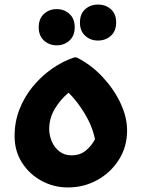

<svg xmlns="http://www.w3.org/2000/svg" viewBox="-20 -812 621 843"><path d="M44 -215Q44 -277 65.5 -332Q87 -387 124 -432Q161 -477 208 -510Q255 -543 306 -560H316Q380 -528 430 -474.5Q480 -421 509 -359.5Q538 -298 538 -239Q538 -168 502.5 -111.5Q467 -55 408 -22Q349 11 278 11Q216 11 162.5 -18Q109 -47 76.5 -98Q44 -149 44 -215ZM196 -245Q196 -218 207.5 -191Q219 -164 241 -147Q263 -130 294 -130Q332 -130 357.5 -151.5Q383 -173 397 -201Q385 -259 351.5 -314Q318 -369 281 -405Q245 -375 220.5 -334Q196 -293 196 -245ZM410 -634Q377 -634 354 -655Q331 -676 331 -713Q331 -751 354 -771.5Q377 -792 410 -792Q444 -792 467 -771.5Q490 -751 490 -713Q490 -676 467 -655Q444 -634 410 -634ZM229 -613Q196 -613 173 -634Q150 -655 150 -692Q150 -730 173 -751Q196 -772 229 -772Q262 -772 285 -751Q308 -730 308 -692Q308 -655 285 -634Q262 -613 229 -613Z"/></svg>

Font: Kufam
Style: Bold Italic
Weight: 700
Italic angle: -11°
Designer: Artur Schmal
Foundry: Original Type
Version: Version 1.301; ttfautohint (v1.8.3)